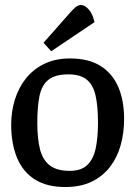

<svg xmlns="http://www.w3.org/2000/svg" viewBox="-20 -741 547 772"><path d="M243 11Q168 11 120 -19.5Q72 -50 48.5 -106.5Q25 -163 25 -240Q25 -293 40 -341Q55 -389 84.5 -426Q114 -463 158.5 -484.5Q203 -506 261 -506Q336 -506 384 -476Q432 -446 455.5 -391.5Q479 -337 479 -263Q479 -206 465 -156.5Q451 -107 422 -69.5Q393 -32 348.5 -10.5Q304 11 243 11ZM260 -54Q307 -54 331.5 -78Q356 -102 365 -145.5Q374 -189 374 -247Q374 -315 364 -358Q354 -401 328 -421.5Q302 -442 255 -442Q202 -442 175 -420.5Q148 -399 139 -356Q130 -313 130 -247Q130 -185 140.5 -142Q151 -99 179.5 -76.5Q208 -54 260 -54ZM186 -535 155 -569 260 -688Q272 -702 283 -711.5Q294 -721 306 -721Q320 -721 336 -704Q352 -687 360 -652Z"/></svg>

Font: Faustina Medium
Style: Regular
Weight: 500
Designer: Alfonso Garcia
Foundry: http://www.omnibus-type.com
Version: Version 1.200